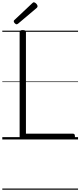

<svg xmlns="http://www.w3.org/2000/svg" viewBox="-20 -1215 700 1673"><path d="M178 0Q151 0 151 -23V-934Q151 -944 157.5 -948.5Q164 -953 178 -953Q193 -953 199.5 -948.5Q206 -944 206 -934V-50H617Q625 -50 629 -44.5Q633 -39 633 -25Q633 -11 629 -5.5Q625 0 617 0ZM125 -1003Q118 -1003 109 -1012Q100 -1021 100 -1028Q100 -1030 100.5 -1033.5Q101 -1037 105 -1040L260 -1186Q264 -1189 267 -1192Q270 -1195 274 -1195Q281 -1195 289 -1189Q297 -1183 302 -1175.5Q307 -1168 307 -1161Q307 -1157 306 -1154Q305 -1151 300 -1146L139 -1010Q134 -1007 131 -1005Q128 -1003 125 -1003ZM0 428H660V438H0ZM0 -20H660V0H0ZM0 -505H660V-500H0ZM0 -948H660V-938H0Z"/></svg>

Font: Playwrite US Modern Guides
Style: Regular
Weight: 400
Designer: Veronika Burian, José Scaglione
Foundry: TypeTogether
Version: Version 1.003